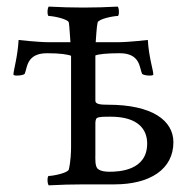

<svg xmlns="http://www.w3.org/2000/svg" viewBox="-20 -556 576 579"><path d="M267.6 -388.7C276.4 -392.6 301.8 -395.5 340.8 -395.5C403.3 -395.5 400.4 -351.6 408.2 -334C410.2 -330.1 421.9 -328.1 431.6 -328.1C437.5 -328.1 442.4 -329.1 442.4 -331.1C442.4 -343.8 428.7 -383.8 425.8 -435.5C425.8 -435.5 369.1 -428.7 334 -428.7H268.6C269.5 -439.5 271.5 -477.5 274.4 -488.3C277.3 -499 322.3 -507.8 335 -507.8C339.8 -507.8 339.8 -531.2 335 -536.1C294.9 -534.2 271.5 -533.2 231.4 -533.2C191.4 -533.2 167 -534.2 127 -536.1C122.1 -531.2 122.1 -507.8 127 -507.8C139.6 -507.8 184.6 -499 187.5 -488.3C189.5 -477.5 191.4 -439.5 192.4 -428.7H128.9C93.8 -428.7 36.1 -435.5 36.1 -435.5C33.2 -383.8 20.5 -343.8 20.5 -331.1C20.5 -329.1 25.4 -328.1 31.2 -328.1C41 -328.1 52.7 -330.1 54.7 -334C62.5 -351.6 59.6 -395.5 122.1 -395.5C162.1 -395.5 185.5 -391.6 194.3 -387.7V-113.3C194.3 -99.6 193.4 -69.3 187.5 -44.9C184.6 -34.2 139.6 -25.4 127 -25.4C122.1 -25.4 122.1 -2 127 2.9C167 1 192.4 0 232.4 0H325.2C432.6 0 502.9 -45.9 502.9 -127C502.9 -192.4 439.5 -240.2 305.7 -240.2C285.2 -240.2 267.6 -241.2 267.6 -252ZM313.5 -204.1C396.5 -204.1 423.8 -166 423.8 -123C423.8 -41 337.9 -38.1 309.6 -38.1C301.8 -38.1 284.2 -39.1 276.4 -45.9C265.6 -51.8 267.6 -79.1 267.6 -91.8V-182.6C267.6 -186.5 267.6 -197.3 272.5 -200.2C279.3 -204.1 293 -204.1 313.5 -204.1Z"/></svg>

Font: Crimson
Style: Roman
Weight: 400
Version: Version 0.2